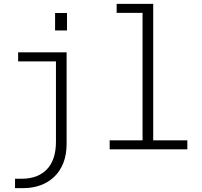

<svg xmlns="http://www.w3.org/2000/svg" viewBox="-20 -770 1040 990"><path d="M57.5 200V151.5H93.5Q133.5 151.5 165.8 139.5Q198 127.5 221 104Q244 80.5 256.2 44.8Q268.5 9 268.5 -38.5V-453.5H73.5V-500H323.5V-29.5Q323.5 27.5 306.5 70.5Q289.5 113.5 259 142.2Q228.5 171 188 185.5Q147.5 200 101 200ZM264 -703H325.5V-613H264Z M545.5 0V-46.5H715V-703.5H581.5V-750H770V-46.5H946V0Z"/></svg>

Font: Trispace Thin ExtraLight
Style: Regular
Weight: 250
Version: Version 1.210